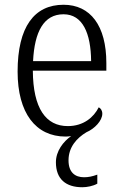

<svg xmlns="http://www.w3.org/2000/svg" viewBox="-20 -564 515 807"><path d="M326 223C346 223 371 218 389 208V170C367 178 351 181 333 181C296 181 268 161 268 110C268 54 303 16 343 -8C378 -23 410 -57 410 -86C410 -100 403 -109 395 -113C374 -71 331 -34 265 -34C173 -34 119 -108 118 -267H427V-299C427 -456 360 -544 247 -544C124 -544 54 -451 54 -263C54 -89 130 10 256 10C264 10 272 9 279 8C246 31 215 71 215 118C215 189 257 223 326 223ZM363 -307H119C125 -431 164 -504 247 -504C327 -504 362 -425 363 -307Z"/></svg>

Font: Noto Serif Bengali SemiCondensed Light
Style: Regular
Weight: 300
Width: 4
Designer: Juan Bruce, Universal Thirst, Indian Type Foundry and the Monotype Design Team.
Foundry: Monotype Imaging Inc.
Version: Version 2.003